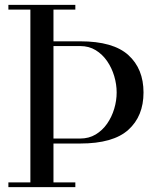

<svg xmlns="http://www.w3.org/2000/svg" viewBox="-20 -770 644 790"><path d="M179.5 -179.5V-200H310Q346 -200 373.8 -216.8Q401.5 -233.5 420.8 -261.2Q440 -289 450 -322.5Q460 -356 460 -389.5Q460 -423 450 -456.8Q440 -490.5 420.8 -518.5Q401.5 -546.5 373.8 -563.5Q346 -580.5 310 -580.5H179.5V-600H310Q445.5 -600 508 -543.5Q570.5 -487 570.5 -389.5Q570.5 -292 508 -235.8Q445.5 -179.5 310 -179.5ZM14.5 0V-19.5H290V0ZM105 0V-750H200V0ZM14.5 -730.5V-750H290V-730.5Z"/></svg>

Font: Bodoni Moda SC 11pt
Style: Regular
Weight: 400
Version: Version 2.005